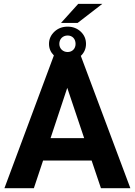

<svg xmlns="http://www.w3.org/2000/svg" viewBox="-20 -996 713 1016"><path d="M302.7 -874.5H390.6L521.5 -975.6H394ZM514.2 0H669.9L407.7 -700.2C425.8 -717.3 435.1 -738.8 435.1 -763.7C435.1 -789.6 425.8 -811 407.2 -828.6C388.2 -846.2 365.2 -855 337.9 -855C310.1 -855 287.1 -846.2 268.1 -828.6C249 -810.5 239.3 -789.1 239.3 -763.7C239.3 -739.7 248 -719.7 265.1 -702.6L3.4 0H159.2L208 -146.5H464.8ZM293.9 -763.7C293.9 -790.5 313 -808.1 337.9 -808.1C362.8 -808.1 379.9 -790.5 379.9 -763.7C379.9 -738.8 362.8 -720.7 337.9 -720.7C313 -720.7 293.9 -738.8 293.9 -763.7ZM335.9 -531.2 425.3 -265.1H247.6Z"/></svg>

Font: Roboto
Style: Bold
Weight: 700
Designer: Google
Version: Version 2.137; 2017